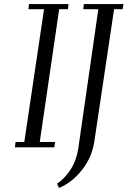

<svg xmlns="http://www.w3.org/2000/svg" viewBox="-20 -722 625 941"><path d="M53.2 0 56.2 -25.9H99.1L195.8 -676.8H119.1L122.1 -702.1H315.9L313 -676.8H270L174.8 -25.9H250L246.1 0ZM259.8 178.2Q295.4 154.8 324.7 110.8Q354 66.9 363.8 4.9L461.9 -676.8H388.2L391.1 -702.1H585L581.1 -676.8H539.1L441.9 -25.9Q429.7 51.8 379.9 113.3Q330.1 174.8 269 199.2Z"/></svg>

Font: Dehuti Alt
Style: Italic
Weight: 400
Version: Version 1.2